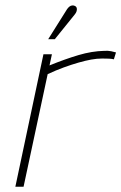

<svg xmlns="http://www.w3.org/2000/svg" viewBox="-20 -705 458 725"><path d="M262 -650Q267 -656 269 -662Q271 -668 270 -673.5Q269 -679 264 -682Q259 -685 253 -684.5Q247 -684 242 -680Q237 -676 233 -670L162 -557H187ZM410 -481 418 -507Q412 -509 400 -511.5Q388 -514 374 -513Q327 -512 276.5 -497Q226 -482 167 -458L176 -500H144L38 0H69L160 -425Q192 -440 221 -450.5Q250 -461 276 -468.5Q302 -476 324 -480Q346 -484 366 -484Q379 -484 391 -483.5Q403 -483 410 -481Z"/></svg>

Font: Advent Pro ExtraLight
Style: Italic
Weight: 250
Italic angle: -12°
Version: Version 3.000